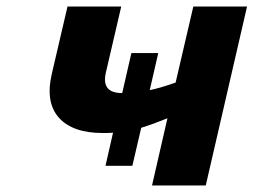

<svg xmlns="http://www.w3.org/2000/svg" viewBox="-20 -566 774 586"><path d="M325 -161Q317 -160 294 -160Q202 -160 160 -206.5Q118 -253 138 -340L186 -546H350L303 -344Q289 -282 352 -282H353L381 -404H463L437 -291Q468 -297 516 -314L570 -546H734L608 0H444L491 -205Q444 -186 411 -176L384 -60H302Z"/></svg>

Font: Passageway
Style: BdIt
Weight: 700
Foundry: Ascender Corporation
Version: Version 1.11